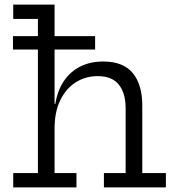

<svg xmlns="http://www.w3.org/2000/svg" viewBox="-20 -810 760 830"><path d="M36.1 -595.8V-653.8H391.2V-595.8ZM215.9 -61.9H310.5V0H37.2V-61.9H143.9V-728.1H37.2V-790H215.9ZM523.1 -61.9V-342Q523.1 -406.9 493.8 -443.9Q464.6 -480.9 402.2 -480.9Q349.7 -480.9 307.5 -454.2Q265.3 -427.5 240.6 -376.9Q215.9 -326.2 215.9 -254.5L199.2 -361.1H219.2Q228.8 -419.6 256.6 -460.4Q284.3 -501.1 327.4 -522.6Q370.4 -544.1 426.3 -544.1Q512.8 -544.1 554 -494Q595.1 -443.9 595.1 -353.4V-61.9H697.1V0H429.2V-61.9Z"/></svg>

Font: Hepta Slab ExtraLight
Style: Regular
Weight: 200
Designer: Michael LaGattuta
Foundry: Michael LaGattuta
Version: Version 1.100